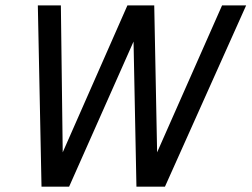

<svg xmlns="http://www.w3.org/2000/svg" viewBox="-20 -696 938 716"><path d="M595.2 0H488.8L478 -541L237.8 0H134.8L121.1 -675.8H207L213.9 -127.9L455.1 -675.8H555.2L565.9 -127.9L808.1 -675.8H897.9Z"/></svg>

Font: Lorenzo Sans
Style: Italic
Weight: 400
Italic angle: -12°
Foundry: Intel Corporation
Version: Version 1.00; ttfautohint (v1.5)